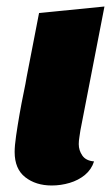

<svg xmlns="http://www.w3.org/2000/svg" viewBox="-20 -550 342 590"><path d="M139 20Q90 20 57.5 -5.5Q25 -31 25 -83Q25 -102 29.5 -133Q34 -164 40 -198.5Q46 -233 52.5 -264Q59 -295 62 -314L100 -510L301 -530L227 -149Q226 -141 224 -129Q222 -117 222 -107Q222 -88 233 -72Q244 -56 269 -54Q261 -29 241 -12.5Q221 4 194 12Q167 20 139 20Z"/></svg>

Font: Sansita Swashed Light ExtraBold
Style: Regular
Weight: 800
Version: Version 1.003